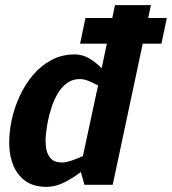

<svg xmlns="http://www.w3.org/2000/svg" viewBox="-20 -720 670 748"><path d="M291 -412Q262 -412 240.5 -396Q219 -380 204.5 -355Q190 -330 181 -302Q172 -274 167 -250Q162 -226 159 -197.5Q156 -169 159.5 -144Q163 -119 177.5 -103Q192 -87 221 -87Q237 -87 259 -94.5Q281 -102 303 -112L362 -387Q344 -397 325.5 -404.5Q307 -412 291 -412ZM428 -700H568L434 -70L419 0H309L295 -50Q264 -26 229.5 -9Q195 8 162 8Q112 8 80.5 -14Q49 -36 33 -73Q17 -110 16 -156Q15 -202 25 -250Q35 -298 56 -344Q77 -390 108 -427Q139 -464 180 -486Q221 -508 271 -508Q302 -508 328.5 -492Q355 -476 376 -454ZM292 -550 313 -650H630L609 -550Z"/></svg>

Font: Epunda Sans
Style: Bold Italic
Weight: 700
Italic angle: -12.0243°
Designer: Simon Atzbach
Foundry: typofactur
Version: Version 2.204; ttfautohint (v1.8.4.7-5d5b)